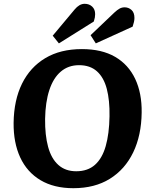

<svg xmlns="http://www.w3.org/2000/svg" viewBox="-20 -974 802 1009"><path d="M51.5 -328Q53 -447.5 95.7 -534.3Q138.5 -621 218 -668.5Q297.5 -716 410.5 -716Q515 -716 585 -675.3Q655 -634.5 690.5 -559.3Q726 -484 724.5 -382Q723 -262.5 680 -173.2Q637 -84 557.5 -34.5Q478 15 365.5 15Q263.5 15 192.7 -27.2Q122 -69.5 86.2 -146.7Q50.5 -224 51.5 -328ZM217 -349Q216 -264 232.8 -202.3Q249.5 -140.5 286.5 -107.3Q323.5 -74 380.5 -74Q441 -74 479 -107.8Q517 -141.5 535.5 -206Q554 -270.5 555.5 -362.5Q557 -447 541.2 -507Q525.5 -567 489.5 -599.2Q453.5 -631.5 395.5 -631.5Q339 -631.5 299.5 -597.7Q260 -564 239.3 -500.7Q218.5 -437.5 217 -349ZM581 -908Q596 -922 608.3 -928.8Q620.5 -935.5 635 -935.5Q655.5 -935.5 671 -921.8Q686.5 -908 686.5 -879.5Q686.5 -869.5 684 -858.5Q681.5 -847.5 677 -834L483.5 -746L456 -789ZM372.5 -924.5Q384 -938.5 397.3 -946.3Q410.5 -954 425 -954Q448.5 -954 464.3 -939.5Q480 -925 480 -899.5Q480 -891 478.5 -882.3Q477 -873.5 473 -861L289.5 -746L257 -786.5Z"/></svg>

Font: Literata
Style: Italic
Weight: 400
Italic angle: -2°
Designer: Latin by Veronika Burian and Jose Scaglione. Greek by Irene Vlachou. Cyrillic by Vera Evstafieva
Foundry: TypeTogether
Version: Version 3.103;gftools[0.9.29]